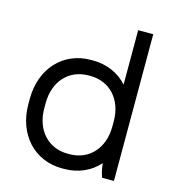

<svg xmlns="http://www.w3.org/2000/svg" viewBox="-108 -812 833 910"><g transform="rotate(15 308.5 -357.0)"><path d="M279 6H288C358 6 418 -21 459 -68C461 -45 467 -17 474 0H532V-720H458V-453C417 -499 358 -526 288 -526H279C142 -526 46 -421 46 -273V-247C46 -99 142 6 279 6ZM287 -68C190 -68 124 -141 124 -247V-273C124 -379 190 -452 287 -452H295C392 -452 458 -379 458 -273V-247C458 -142 393 -68 295 -68Z"/></g></svg>

Font: Fixel Text Regular
Style: Regular
Weight: 400
Width: 4
Designer: AlfaBravo + MacPaw
Foundry: Kyrylo Tkachov, Marchela Mozhyna, Serhii Makarenko, Maria Weinstein, Zakhar Kryvoshyya
Version: Version 1.211